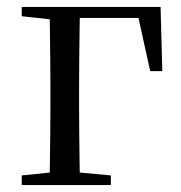

<svg xmlns="http://www.w3.org/2000/svg" viewBox="-20 -536 525 556"><path d="M123 0Q124 -24 124.5 -65Q125 -106 125.5 -150Q126 -194 126 -229V-280Q126 -318 125.5 -363.5Q125 -409 124.5 -450.5Q124 -492 123 -516H212Q211 -492 210.5 -450.5Q210 -409 209.5 -363.5Q209 -318 209 -280V-229Q209 -194 209.5 -150Q210 -106 210.5 -65Q211 -24 212 0ZM167 -484V-516H445L450 -330H415L375 -511L407 -484ZM43 0V-28L151 -39H183L301 -28V0ZM43 -489V-516H167V-477H153Z"/></svg>

Font: Noto Serif KR
Style: Regular
Weight: 400
Designer: Ryoko NISHIZUKA  (kana & ideographs); Frank Grießhammer (Latin, Greek & Cyrillic); Wenlong ZHANG  (bopomofo); Sandoll Co
Foundry: Adobe
Version: Version 2.003-H1;hotconv 1.1.1;makeotfexe 2.6.0